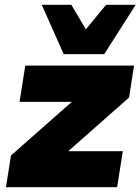

<svg xmlns="http://www.w3.org/2000/svg" viewBox="-20 -785 589 805"><path d="M5 0ZM5 0 26 -133 281 -358H62L86 -510H542L521 -376L266 -151H495L471 0ZM247 -558 155 -765H279L340 -662L425 -765H549L417 -558Z"/></svg>

Font: Winston Black
Style: Italic
Weight: 900
Italic angle: -9°
Designer: Original fonts by Vernon Adams / Changes by Cristiano Sobral
Foundry: VOriginal fonts by Vernon Adams / Changes by Cristiano Sobral
Version: Version 2.503;July 17, 2020;FontCreator 13.0.0.2655 64-bit